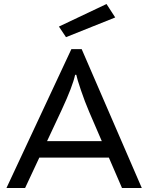

<svg xmlns="http://www.w3.org/2000/svg" viewBox="-20 -936 738 956"><path d="M308.6 -751 273.4 -803.7 510.3 -916 553.7 -849.1ZM214.4 -233.4H486.8L424.3 -378.4Q402.3 -429.7 382.8 -487.3Q363.3 -544.9 359.9 -563.5H354Q341.8 -506.3 287.1 -388.7ZM12.2 0 335.4 -691.4H386.7L686 0H587.4L522 -151.4H175.8L105 0Z"/></svg>

Font: Spinnaker
Style: Regular
Weight: 400
Designer: Elena Albertoni
Foundry: Elena Albertoni
Version: Version 1.001